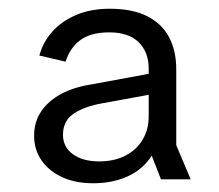

<svg xmlns="http://www.w3.org/2000/svg" viewBox="-20 -740 500 439"><path d="M327 -384Q307 -353 272.5 -337Q238 -321 193 -321Q153 -321 123 -334.5Q93 -348 75.5 -372.5Q58 -397 58 -430Q58 -461 74 -485Q90 -509 119.5 -525Q149 -541 189 -547L346 -576V-528L215 -504Q174 -497 149 -480.5Q124 -464 124 -432Q124 -404 146.5 -387.5Q169 -371 207 -371Q241 -371 266.5 -384Q292 -397 306 -420.5Q320 -444 320 -474V-583Q320 -621 297 -643.5Q274 -666 230 -666Q188 -666 164 -648.5Q140 -631 130 -599L70 -613Q78 -643 99 -667Q120 -691 153.5 -705.5Q187 -720 231 -720Q282 -720 315.5 -703.5Q349 -687 366 -656Q383 -625 383 -581V-408L416 -330H348Z"/></svg>

Font: TikTok Sans 24pt Light
Style: Regular
Weight: 300
Version: Version 4.000